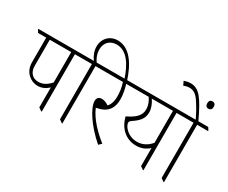

<svg xmlns="http://www.w3.org/2000/svg" viewBox="-159 -1300 2042 1721"><g transform="rotate(30 862.0 -439.5)"><path d="M224 -176C264 -176 302 -193 334 -223V-17L365 5H372V-589H484V-595L467 -622H-26V-616L-9 -589H75V-334C75 -286 91 -246 125 -214C151 -191 185 -176 224 -176ZM112 -318V-589H334V-275C295 -231 255 -210 211 -210C151 -210 112 -251 112 -318Z M579 5H585V-589H698V-595L681 -622H578C553 -658 540 -695 540 -735C540 -806 585 -852 655 -852C761 -852 826 -747 870 -613H897C851 -760 772 -889 645 -889C563 -889 505 -829 505 -747C505 -703 521 -661 549 -622H433V-616L450 -589H548V-17Z M958 10 986 -17C905 -81 815 -169 774 -267C789 -270 805 -274 821 -279C894 -303 928 -360 928 -440C928 -490 918 -540 903 -589H1029V-595L1012 -622H646V-616L663 -589H869C884 -544 891 -498 891 -450C891 -399 877 -362 855 -338C830 -354 806 -364 783 -364C752 -364 734 -347 734 -315C734 -242 826 -103 958 10Z M1256 -153C1309 -153 1354 -173 1387 -204V-17L1419 5H1424V-589H1537V-595L1520 -622H977V-616L994 -589H1136C1159 -554 1173 -520 1173 -480C1173 -415 1130 -375 1044 -334C1071 -223 1150 -153 1256 -153ZM1117 -244C1101 -262 1092 -282 1092 -297C1092 -308 1098 -315 1109 -323C1171 -364 1210 -402 1210 -470C1210 -509 1194 -550 1168 -589H1387V-258C1348 -212 1301 -187 1244 -187C1194 -187 1148 -208 1117 -244Z M1631 5H1637V-589H1750V-595L1733 -622H1485V-616L1502 -589H1600V-17Z M1605 -618H1633C1539 -817 1491 -883 1401 -883C1377 -883 1354 -877 1335 -870L1354 -830C1373 -838 1395 -843 1413 -843C1463 -843 1495 -813 1529 -757C1553 -720 1580 -672 1605 -618ZM1652 -764C1674 -764 1686 -778 1686 -802C1686 -827 1674 -840 1652 -840C1631 -840 1619 -827 1619 -802C1619 -778 1631 -764 1652 -764Z"/></g></svg>

Font: Noto Serif Devanagari SemiCondensed ExtraLight
Style: Regular
Weight: 200
Width: 4
Designer: Universal Thirst, Indian Type Foundry and the Monotype Design Team
Foundry: Monotype Imaging Inc.
Version: Version 2.004